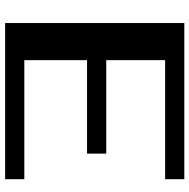

<svg xmlns="http://www.w3.org/2000/svg" viewBox="-15 -725 740 750"><g transform="rotate(90 355.0 -350.0)"><path d="M215 -625V-395H580V-320H215V-75H680V0H70V-700H680V-625Z"/></g></svg>

Font: Prosto One
Style: Regular
Weight: 400
Designer: Pavel Emelyanov and Jovanny lemonad
Foundry: Pavel Emelyanov and Jovanny Lemonad
Version: Version 1.001